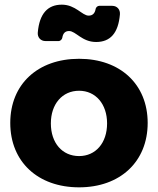

<svg xmlns="http://www.w3.org/2000/svg" viewBox="-20 -797 677 823"><path d="M245 -777C184 -777 149 -738 142 -658C140 -637 154 -621 175 -621H232C238 -621 246 -628 247 -635C250 -654 259 -664 276 -664C305 -664 331 -617 392 -617C453 -617 487 -655 494 -735C496 -756 482 -772 461 -772H405C398 -772 391 -765 390 -759C387 -740 377 -730 360 -730C332 -730 304 -777 245 -777ZM319 -545C142 -545 24 -436 24 -270C24 -104 142 6 319 6C495 6 613 -104 613 -270C613 -436 495 -545 319 -545ZM319 -408C390 -408 439 -351 439 -268C439 -184 390 -128 319 -128C247 -128 198 -184 198 -268C198 -351 247 -408 319 -408Z"/></svg>

Font: Trueno
Style: RoundBd
Weight: 700
Designer: Julieta Ulanovsky, Jasper
Foundry: Julieta Ulanovsky, Cannot Into Space Fonts
Version: Version 3.001